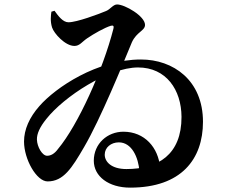

<svg xmlns="http://www.w3.org/2000/svg" viewBox="-20 -803 1040 871"><path d="M570.4 48.2C803.2 48.2 900.8 -81.7 900.8 -250.5C900.8 -439.1 765.8 -533.1 619.4 -533.1C420.4 -533.1 232.7 -406.3 158.7 -321.8C113.1 -270.2 89 -215 89 -160.9C89 -80.3 145.8 20 195.9 20C268.1 20 306 -40.4 361.6 -136C436.3 -263.8 538.4 -514.9 578.3 -611.3C600 -658.9 637.9 -663.2 637.9 -690.2C637.9 -729.8 546.4 -782.8 511.1 -782.8C493.1 -782.8 480.1 -760.5 461.3 -753.1C427 -738.7 328.3 -701.9 290.6 -701.9C264.9 -701.9 243.7 -731.4 227.4 -754.1L213.2 -750C210.6 -732 207.4 -706.7 216.2 -678.3C225 -651.2 275.5 -594.6 317.6 -594.6C341.4 -594.6 351.4 -612.9 375.1 -629C406.3 -650.3 454.7 -677.6 482.7 -686.1C494.5 -689.3 497.5 -684.4 494.5 -672.6C446.5 -484.9 333.6 -235.5 243.6 -127.8C227.1 -105 210.2 -96.4 193.6 -96.4C171.8 -96.4 148.6 -136.4 147.5 -169.4C146.7 -196.4 160.9 -226.9 190 -263.1C269.5 -364.3 472.8 -497 606.1 -497C734.2 -497 802.8 -395.3 803.4 -272.9C803.9 -101.1 696.5 -36.1 553.6 -36.1C485.3 -36.1 455.1 -69 455.1 -101.5C455.1 -134.1 483.8 -157.2 519.1 -157.2C577.4 -157.2 608.2 -89.8 612.6 -24.6L706.3 -42.4C698.7 -133.8 635.8 -205.5 539.9 -205.5C467.3 -205.5 405.5 -151.4 405.5 -73.8C405.5 -2.8 473 48.2 570.4 48.2Z"/></svg>

Font: Source Han Serif CN VF
Style: Regular
Weight: 250
Designer: Ryoko NISHIZUKA 西塚涼子 (kana & ideographs); Frank Grießhammer (Latin, Greek & Cyrillic); Wenlong ZHANG 张文龙 (bopomofo); San
Foundry: Adobe
Version: Version 2.002;hotconv 1.1.0;makeotfexe 2.6.0